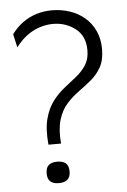

<svg xmlns="http://www.w3.org/2000/svg" viewBox="-51 -710 501 759"><g transform="rotate(-5 200.0 -330.5)"><path d="M124 -144Q118 -206 129 -247Q140 -288 161 -315.5Q182 -343 207.5 -363Q233 -383 256.5 -402Q280 -421 295 -444.5Q310 -468 310 -503Q310 -559 272 -588.5Q234 -618 183 -618Q158 -618 132 -610Q106 -602 81.5 -584.5Q57 -567 35 -538L23 -591Q42 -617 66.5 -635Q91 -653 120.5 -662.5Q150 -672 184 -672Q220 -672 253.5 -661Q287 -650 312.5 -628.5Q338 -607 353 -575Q368 -543 368 -502Q368 -459 352.5 -431Q337 -403 313 -383Q289 -363 262.5 -344Q236 -325 214 -300.5Q192 -276 180.5 -238.5Q169 -201 174 -144ZM152 11Q130 11 118.5 1Q107 -9 107 -31Q107 -54 118.5 -64Q130 -74 152 -74Q175 -74 186.5 -64Q198 -54 198 -31Q198 11 152 11Z"/></g></svg>

Font: Bricolage Grotesque 96pt ExtraBold ExtraLight
Style: Regular
Weight: 250
Version: Version 1.001;gftools[0.9.33.dev8+g029e19f]